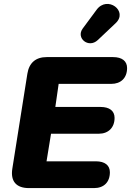

<svg xmlns="http://www.w3.org/2000/svg" viewBox="-20 -962 670 982"><path d="M128 0H461C511 0 542 -30 542 -81C542 -116 517 -137 470 -137H218L241 -278H485C534 -278 566 -309 566 -359C566 -395 540 -415 494 -415H263L280 -533H549C598 -533 630 -563 630 -614C630 -649 605 -670 558 -670H219C163 -670 129 -641 120 -585L43 -99C33 -35 63 0 128 0ZM480 -757 571 -843C638 -905 529 -987 474 -912L403 -816C367 -767 433 -713 480 -757Z"/></svg>

Font: SN Pro Heavy
Style: Italic
Weight: 800
Italic angle: -9°
Designer: Tobias Whetton
Foundry: Supernotes
Version: Version 1.001;Glyphs 3.2 (3249)